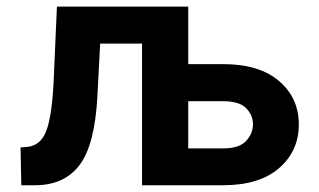

<svg xmlns="http://www.w3.org/2000/svg" viewBox="-20 -548 945 568"><path d="M148.4 -528.4H536.9V-358.3H639.9Q747.2 -358.3 805.6 -308.2Q864 -258.2 864 -180Q864 -101.2 805.6 -50.6Q747.2 0 639.9 0H400.2V-419H276.3L268.1 -262.4Q260.3 -118.6 215 -59.3Q169.7 0 83.8 0H43L40.8 -111.9L60 -113.3Q100.5 -117.2 117 -161Q133.5 -204.9 138.5 -304ZM536.9 -109H639.9Q687.5 -109 707.9 -130.9Q728.3 -152.7 728.3 -180.4Q728.3 -207.7 707.9 -228.2Q687.5 -248.6 639.9 -248.6H536.9Z"/></svg>

Font: Interface
Style: Bold
Weight: 700
Designer: Rasmus Andersson
Foundry: rsms
Version: Version 1.8